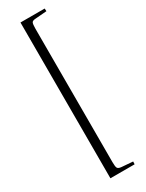

<svg xmlns="http://www.w3.org/2000/svg" viewBox="-263 -847 830 1093"><g transform="rotate(-30 152.0 -300.0)"><path d="M103 212V-812H262L263 -794L188 -788Q168 -787 163.5 -777.5Q159 -768 159 -738V139Q159 168 164 177Q169 186 188 188L263 194L262 212Z"/></g></svg>

Font: Literata 60pt Light
Style: Regular
Weight: 300
Designer: Latin by Veronika Burian and Jose Scaglione. Greek by Irene Vlachou. Cyrillic by Vera Evstafieva.
Foundry: TypeTogether
Version: Version 3.103;gftools[0.9.29]